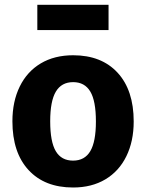

<svg xmlns="http://www.w3.org/2000/svg" viewBox="-20 -784 624 820"><path d="M292.4 -548Q413.6 -548 482.3 -473.4Q551 -398.8 551 -265.2Q551 -180.8 519.7 -116.8Q488.4 -52.8 430 -18Q371.6 16.8 292 16.8Q170.8 16.8 101.9 -57.8Q33 -132.4 33 -266Q33 -350.4 64.3 -414.4Q95.6 -478.4 154 -513.2Q212.4 -548 292.4 -548ZM292.4 -433.2Q242.8 -433.2 218.6 -392.8Q194.4 -352.4 194.4 -266Q194.4 -178.2 218.4 -138.1Q242.4 -98 292 -98Q341.6 -98 365.6 -138.4Q389.6 -178.8 389.6 -265.2Q389.6 -353 365.6 -393.1Q341.6 -433.2 292.4 -433.2ZM443.6 -655.6H139.4V-763.6H443.6Z"/></svg>

Font: Firava
Style: Regular
Weight: 400
Designer: Carrois Corporate & Edenspiekermann AG
Foundry: Greg Finn Gibson
Version: Version 5.000